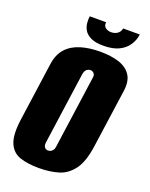

<svg xmlns="http://www.w3.org/2000/svg" viewBox="-141 -814 703 901"><g transform="rotate(20 210.0 -363.5)"><path d="M166 12Q111 12 72 -1Q33 -14 16 -54Q-1 -94 10 -173L51 -465Q58 -515 85 -544.5Q112 -574 155 -587Q198 -600 252 -600Q307 -600 346.5 -587Q386 -574 405.5 -544.5Q425 -515 418 -465L377 -174Q366 -94 336.5 -54Q307 -14 264 -1Q221 12 166 12ZM179 -80Q184 -80 190.5 -82.5Q197 -85 202.5 -92Q208 -99 209 -110L260 -473Q262 -485 258 -491.5Q254 -498 248.5 -500.5Q243 -503 238 -503Q233 -503 226.5 -500.5Q220 -498 215 -491.5Q210 -485 208 -473L157 -110Q156 -99 159.5 -92Q163 -85 168.5 -82.5Q174 -80 179 -80ZM255 -631Q215 -631 192 -642Q169 -653 159 -670Q149 -687 147.5 -705.5Q146 -724 148 -739H230Q227 -721 239 -712Q251 -703 267 -703Q284 -703 297.5 -711.5Q311 -720 315 -739H398Q394 -709 377.5 -684.5Q361 -660 331 -645.5Q301 -631 255 -631Z"/></g></svg>

Font: Alumni Sans Black
Style: Italic
Weight: 900
Italic angle: -8°
Version: Version 1.016